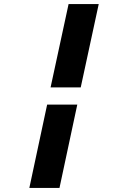

<svg xmlns="http://www.w3.org/2000/svg" viewBox="-20 -720 640 949"><path d="M230 -288 319 -700H468L379 -288ZM125 209 213 -203H362L274 209Z"/></svg>

Font: Red Hat Mono
Style: Bold Italic
Weight: 700
Italic angle: -12°
Monospace: yes
Designer: Pentagram, MCKL
Foundry: Pentagram, MCKL
Version: Version 1.023; ttfautohint (v1.8.3)